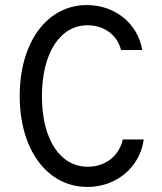

<svg xmlns="http://www.w3.org/2000/svg" viewBox="-20 -730 640 760"><path d="M466 -178C452 -113 397 -70 328 -70C217 -70 146 -179 146 -349C146 -519 217 -630 327 -630C392 -630 445 -591 459 -532H543C526 -636 436 -710 324 -710C167 -710 58 -564 58 -350C58 -137 167 10 326 10C441 10 534 -68 549 -178Z"/></svg>

Font: CommitMonoNiceRocks
Style: Regular
Weight: 400
Monospace: yes
Designer: Eigil Nikolajsen
Foundry: Eigil Nikolajsen
Version: Version 1.143